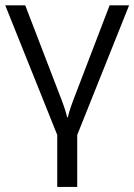

<svg xmlns="http://www.w3.org/2000/svg" viewBox="-20 -534 512 732"><path d="M198.2 178.7H274.4V-19.5L472.2 -513.7H397.9L259.3 -151.9Q250.5 -128.4 245.6 -112.5Q240.7 -96.7 238.8 -86.9H235.8Q233.9 -96.7 229 -112.5Q224.1 -128.4 215.3 -151.9L76.2 -513.7H0L198.2 -19.5Z"/></svg>

Font: Roboto Flex
Style: wght 300 wdth 100 opsz 14.0 GRAD 0.00 slnt 0.00 XTRA 468 XOPQ 96 YOPQ 79 YTLC 514 YTUC 712 YTAS 750 YTDE -203.00 YTFI 738
Weight: 300
Designer: Berlow after Robertson
Foundry: Google
Version: Version 3.100